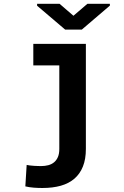

<svg xmlns="http://www.w3.org/2000/svg" viewBox="-20 -754 640 988"><path d="M151.4 -528.3H421.9V12.2Q421.9 64.9 406.7 102.8Q391.6 140.6 363 165.3Q334.5 189.9 293 201.7Q251.5 213.4 198.2 213.4Q176.3 213.4 153.8 211.7Q131.3 210 110.4 205.1L117.2 94.7Q123 96.2 133.5 97.4Q144 98.6 155.3 99.4Q166.5 100.1 176.3 100.3Q186 100.6 191.4 100.6Q210.9 100.6 228 96.2Q245.1 91.8 257.8 81.5Q270.5 71.3 277.8 54.4Q285.2 37.6 285.2 12.2V-417.5H151.4ZM357.9 -672.9 429.7 -734.4H545.4V-725.1L400.9 -601.6H315.4L170.9 -724.6V-734.4H286.6Z"/></svg>

Font: Roboto Mono
Style: Bold
Weight: 700
Designer: Google
Version: Version 2.000985; 2015; ttfautohint (v1.3)